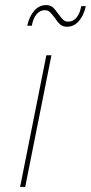

<svg xmlns="http://www.w3.org/2000/svg" viewBox="-20 -734 357 754"><path d="M182 -517 79 0H59L162 -517ZM243 -629Q227 -629 217 -637.5Q207 -646 195 -664Q183 -680 175.5 -687Q168 -694 156 -694Q137 -694 123.5 -678Q110 -662 105 -633H87Q95 -670 114.5 -692Q134 -714 161 -714Q177 -714 187 -705.5Q197 -697 209 -679Q221 -663 228.5 -656Q236 -649 248 -649Q267 -649 280.5 -665Q294 -681 299 -710H317Q309 -673 289.5 -651Q270 -629 243 -629Z"/></svg>

Font: Gontserrat Thin
Style: Italic
Weight: 250
Italic angle: -11.3°
Designer: Julieta Ulanovsky
Foundry: Julieta Ulanovsky
Version: Version 6.001